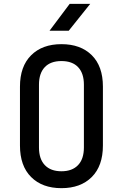

<svg xmlns="http://www.w3.org/2000/svg" viewBox="-20 -970 640 1000"><path d="M300 10Q200 10 142 -48Q84 -106 84 -212V-519Q84 -624 142 -682Q200 -740 300 -740Q400 -740 458 -682.5Q516 -625 516 -519V-212Q516 -106 458 -48Q400 10 300 10ZM300 -78Q356 -78 386.5 -110Q417 -142 417 -202V-529Q417 -588 387 -620Q357 -652 300 -652Q243 -652 213 -620Q183 -588 183 -529V-202Q183 -142 213.5 -110Q244 -78 300 -78ZM238 -810 343 -950H450L338 -810Z"/></svg>

Font: JetBrainsMono NFM Medium
Style: Regular
Weight: 500
Monospace: yes
Designer: Philipp Nurullin, Konstantin Bulenkov
Foundry: JetBrains
Version: Version 2.304; ttfautohint (v1.8.4.7-5d5b);Nerd Fonts 3.3.0